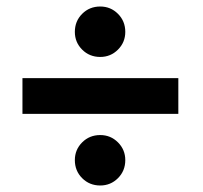

<svg xmlns="http://www.w3.org/2000/svg" viewBox="-20 -615 624 590"><path d="M288 -440Q255 -440 232.5 -462.5Q210 -485 210 -517Q210 -550 232.5 -572.5Q255 -595 288 -595Q320 -595 342.5 -572.5Q365 -550 365 -517Q365 -485 342.5 -462.5Q320 -440 288 -440ZM49 -375H528V-265H49ZM288 -45Q255 -45 232.5 -67.5Q210 -90 210 -123Q210 -155 232.5 -177.5Q255 -200 288 -200Q320 -200 342.5 -177.5Q365 -155 365 -123Q365 -90 342.5 -67.5Q320 -45 288 -45Z"/></svg>

Font: Murecho ExtraBold
Style: Regular
Weight: 800
Designer: Neil Summerour
Foundry: Positype
Version: Version 1.010; ttfautohint (v1.8.3)